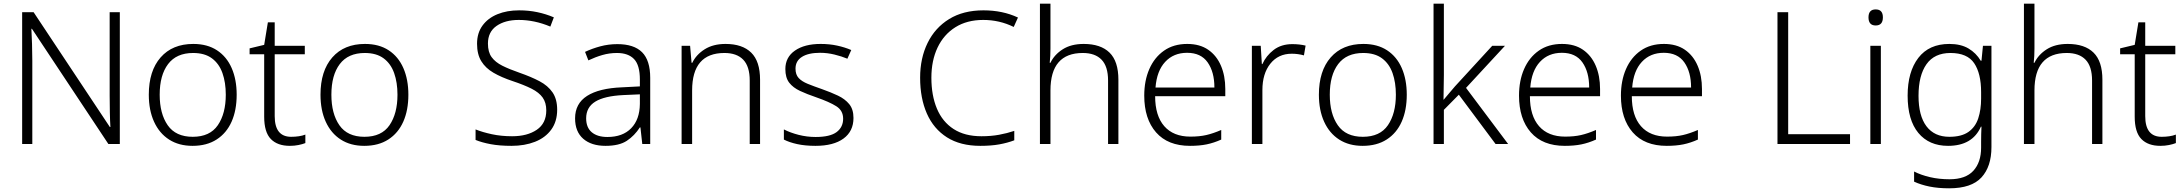

<svg xmlns="http://www.w3.org/2000/svg" viewBox="-20 -780 11831 1040"><path d="M629 0H567L153 -624H150Q152 -585 153.5 -541.5Q155 -498 155 -451V0H100V-714H162L575 -92H578Q576 -123 575 -171Q574 -219 574 -261V-714H629Z M1262 -267Q1262 -183 1234.5 -121Q1207 -59 1153.5 -24.5Q1100 10 1023 10Q949 10 896 -24Q843 -58 814.5 -120.5Q786 -183 786 -267Q786 -396 850 -469Q914 -542 1027 -542Q1103 -542 1155.5 -507.5Q1208 -473 1235 -411Q1262 -349 1262 -267ZM845 -267Q845 -164 888.5 -101.5Q932 -39 1024 -39Q1117 -39 1160 -102Q1203 -165 1203 -267Q1203 -333 1185 -384Q1167 -435 1128 -464Q1089 -493 1026 -493Q936 -493 890.5 -433Q845 -373 845 -267Z M1557 -39Q1579 -39 1599 -42Q1619 -45 1634 -51V-5Q1619 1 1597 5.5Q1575 10 1550 10Q1483 10 1447 -27Q1411 -64 1411 -148V-486H1332V-518L1411 -537L1431 -659H1468V-532H1631V-486H1468V-151Q1468 -39 1557 -39Z M2192 -267Q2192 -183 2164.5 -121Q2137 -59 2083.5 -24.5Q2030 10 1953 10Q1879 10 1826 -24Q1773 -58 1744.5 -120.5Q1716 -183 1716 -267Q1716 -396 1780 -469Q1844 -542 1957 -542Q2033 -542 2085.5 -507.5Q2138 -473 2165 -411Q2192 -349 2192 -267ZM1775 -267Q1775 -164 1818.5 -101.5Q1862 -39 1954 -39Q2047 -39 2090 -102Q2133 -165 2133 -267Q2133 -333 2115 -384Q2097 -435 2058 -464Q2019 -493 1956 -493Q1866 -493 1820.5 -433Q1775 -373 1775 -267Z M2998 -186Q2998 -122 2966 -78Q2934 -34 2878 -12Q2822 10 2751 10Q2686 10 2638 1Q2590 -8 2556 -22V-79Q2593 -64 2644 -53Q2695 -42 2754 -42Q2836 -42 2887.5 -77Q2939 -112 2939 -182Q2939 -224 2919.5 -251.5Q2900 -279 2859.5 -299.5Q2819 -320 2756 -341Q2696 -361 2653 -386Q2610 -411 2587 -448.5Q2564 -486 2564 -543Q2564 -601 2593.5 -641.5Q2623 -682 2674.5 -703Q2726 -724 2792 -724Q2844 -724 2891 -714Q2938 -704 2980 -686L2961 -636Q2875 -672 2790 -672Q2716 -672 2669.5 -639.5Q2623 -607 2623 -544Q2623 -498 2643 -470.5Q2663 -443 2701 -424Q2739 -405 2794 -386Q2857 -364 2902.5 -340Q2948 -316 2973 -279.5Q2998 -243 2998 -186Z M3324 -541Q3414 -541 3458 -497Q3502 -453 3502 -358V0H3459L3449 -90H3446Q3417 -45 3375.5 -17.5Q3334 10 3260 10Q3183 10 3139 -28.5Q3095 -67 3095 -139Q3095 -219 3160 -260.5Q3225 -302 3349 -307L3446 -312V-349Q3446 -427 3414.5 -460Q3383 -493 3322 -493Q3281 -493 3243 -482Q3205 -471 3167 -453L3149 -499Q3187 -517 3231.5 -529Q3276 -541 3324 -541ZM3356 -265Q3254 -260 3204.5 -229.5Q3155 -199 3155 -139Q3155 -89 3185.5 -63.5Q3216 -38 3270 -38Q3353 -38 3399 -85.5Q3445 -133 3446 -217V-269Z M3910 -542Q4001 -542 4049 -495Q4097 -448 4097 -348V0H4041V-344Q4041 -420 4006 -456.5Q3971 -493 3904 -493Q3729 -493 3729 -290V0H3672V-532H3718L3726 -440H3730Q3751 -484 3797 -513Q3843 -542 3910 -542Z M4603 -141Q4603 -69 4549 -29.5Q4495 10 4397 10Q4341 10 4298 0.5Q4255 -9 4226 -24V-79Q4261 -61 4306 -49.5Q4351 -38 4398 -38Q4476 -38 4511.5 -64.5Q4547 -91 4547 -137Q4547 -181 4510 -204.5Q4473 -228 4401 -253Q4351 -270 4313.5 -287.5Q4276 -305 4255 -332Q4234 -359 4234 -406Q4234 -470 4286 -506Q4338 -542 4425 -542Q4473 -542 4514.5 -533Q4556 -524 4591 -509L4570 -462Q4539 -475 4500 -484.5Q4461 -494 4422 -494Q4359 -494 4324 -472Q4289 -450 4289 -408Q4289 -376 4306 -357.5Q4323 -339 4355 -326Q4387 -313 4433 -297Q4481 -280 4519 -262Q4557 -244 4580 -216Q4603 -188 4603 -141Z M5306 -672Q5218 -672 5155 -632.5Q5092 -593 5058.5 -522.5Q5025 -452 5025 -359Q5025 -263 5055 -191.5Q5085 -120 5145.5 -81Q5206 -42 5296 -42Q5348 -42 5391.5 -50Q5435 -58 5474 -71V-20Q5437 -6 5393 2Q5349 10 5290 10Q5182 10 5109.5 -36Q5037 -82 5000.5 -165Q4964 -248 4964 -359Q4964 -465 5004.5 -547.5Q5045 -630 5121.5 -677Q5198 -724 5307 -724Q5411 -724 5494 -685L5471 -634Q5394 -672 5306 -672Z M5670 -517Q5670 -496 5669 -477Q5668 -458 5666 -440H5670Q5691 -484 5736.5 -513Q5782 -542 5850 -542Q5942 -542 5990 -495Q6038 -448 6038 -348V0H5982V-344Q5982 -420 5947 -456.5Q5912 -493 5845 -493Q5670 -493 5670 -290V0H5613V-760H5670Z M6411 -542Q6479 -542 6524.5 -510.5Q6570 -479 6593.5 -424Q6617 -369 6617 -298V-259H6237Q6237 -153 6286.5 -96.5Q6336 -40 6428 -40Q6477 -40 6514 -48.5Q6551 -57 6595 -76V-24Q6555 -6 6516 2Q6477 10 6426 10Q6306 10 6242 -63Q6178 -136 6178 -262Q6178 -343 6205.5 -406Q6233 -469 6285 -505.5Q6337 -542 6411 -542ZM6410 -494Q6337 -494 6291.5 -445Q6246 -396 6239 -306H6558Q6558 -390 6521.5 -442Q6485 -494 6410 -494Z M6980 -541Q7019 -541 7052 -533L7043 -480Q7011 -489 6977 -489Q6904 -489 6861 -435Q6818 -381 6818 -292V0H6761V-532H6809L6815 -433H6818Q6838 -478 6879 -509.5Q6920 -541 6980 -541Z M7600 -267Q7600 -183 7572.5 -121Q7545 -59 7491.5 -24.5Q7438 10 7361 10Q7287 10 7234 -24Q7181 -58 7152.5 -120.5Q7124 -183 7124 -267Q7124 -396 7188 -469Q7252 -542 7365 -542Q7441 -542 7493.5 -507.5Q7546 -473 7573 -411Q7600 -349 7600 -267ZM7183 -267Q7183 -164 7226.5 -101.5Q7270 -39 7362 -39Q7455 -39 7498 -102Q7541 -165 7541 -267Q7541 -333 7523 -384Q7505 -435 7466 -464Q7427 -493 7364 -493Q7274 -493 7228.5 -433Q7183 -373 7183 -267Z M7801 -374Q7801 -342 7800 -307.5Q7799 -273 7799 -240H7800Q7813 -255 7829.5 -275Q7846 -295 7861 -312L8063 -532H8132L7921 -304L8149 0H8081L7882 -267L7801 -185V0H7745V-760H7801Z M8441 -542Q8509 -542 8554.5 -510.5Q8600 -479 8623.5 -424Q8647 -369 8647 -298V-259H8267Q8267 -153 8316.5 -96.5Q8366 -40 8458 -40Q8507 -40 8544 -48.5Q8581 -57 8625 -76V-24Q8585 -6 8546 2Q8507 10 8456 10Q8336 10 8272 -63Q8208 -136 8208 -262Q8208 -343 8235.5 -406Q8263 -469 8315 -505.5Q8367 -542 8441 -542ZM8440 -494Q8367 -494 8321.5 -445Q8276 -396 8269 -306H8588Q8588 -390 8551.5 -442Q8515 -494 8440 -494Z M8993 -542Q9061 -542 9106.5 -510.5Q9152 -479 9175.5 -424Q9199 -369 9199 -298V-259H8819Q8819 -153 8868.5 -96.5Q8918 -40 9010 -40Q9059 -40 9096 -48.5Q9133 -57 9177 -76V-24Q9137 -6 9098 2Q9059 10 9008 10Q8888 10 8824 -63Q8760 -136 8760 -262Q8760 -343 8787.5 -406Q8815 -469 8867 -505.5Q8919 -542 8993 -542ZM8992 -494Q8919 -494 8873.5 -445Q8828 -396 8821 -306H9140Q9140 -390 9103.5 -442Q9067 -494 8992 -494Z M9608 0V-714H9666V-53H10001V0Z M10140 -729Q10179 -729 10179 -686Q10179 -642 10140 -642Q10101 -642 10101 -686Q10101 -729 10140 -729ZM10168 -532V0H10111V-532Z M10539 -542Q10601 -542 10642.5 -517.5Q10684 -493 10709 -451H10713L10721 -532H10767V17Q10767 122 10713 181Q10659 240 10538 240Q10478 240 10431.5 230.5Q10385 221 10348 204V149Q10385 168 10434 179.5Q10483 191 10540 191Q10627 191 10669 145Q10711 99 10711 20V-11Q10711 -32 10711.5 -53.5Q10712 -75 10713 -94H10710Q10664 10 10532 10Q10429 10 10371 -60Q10313 -130 10313 -262Q10313 -391 10371 -466.5Q10429 -542 10539 -542ZM10545 -493Q10458 -493 10415 -432Q10372 -371 10372 -261Q10372 -153 10415 -96Q10458 -39 10539 -39Q10605 -39 10642.5 -65.5Q10680 -92 10695.5 -139Q10711 -186 10711 -246V-281Q10711 -382 10673.5 -437.5Q10636 -493 10545 -493Z M11000 -517Q11000 -496 10999 -477Q10998 -458 10996 -440H11000Q11021 -484 11066.5 -513Q11112 -542 11180 -542Q11272 -542 11320 -495Q11368 -448 11368 -348V0H11312V-344Q11312 -420 11277 -456.5Q11242 -493 11175 -493Q11000 -493 11000 -290V0H10943V-760H11000Z M11689 -39Q11711 -39 11731 -42Q11751 -45 11766 -51V-5Q11751 1 11729 5.5Q11707 10 11682 10Q11615 10 11579 -27Q11543 -64 11543 -148V-486H11464V-518L11543 -537L11563 -659H11600V-532H11763V-486H11600V-151Q11600 -39 11689 -39Z"/></svg>

Font: Noto Sans Cherokee Light
Style: Regular
Weight: 300
Designer: Monotype Design Team
Foundry: Monotype Imaging Inc.
Version: Version 2.001; ttfautohint (v1.8.4.7-5d5b)